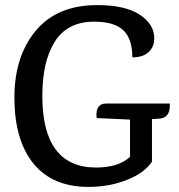

<svg xmlns="http://www.w3.org/2000/svg" viewBox="-20 -718 702 753"><path d="M397 -312H646Q646 -312 646 -304Q646 -257 607 -253L580 -251H576V-84Q547 -40 478 -12.5Q409 15 327 15Q187 15 112.5 -75Q38 -165 36.5 -329.5Q35 -494 119 -596Q203 -698 361 -698Q471 -698 528 -660.5Q585 -623 585 -568Q585 -534 562.5 -513.5Q540 -493 499 -493Q499 -566 463.5 -599.5Q428 -633 349 -633Q245 -633 195.5 -555.5Q146 -478 146 -342Q146 -61 357 -61Q445 -61 490 -103V-249L359 -255Q353 -312 397 -312Z"/></svg>

Font: Karma SemiBold
Style: Regular
Weight: 600
Designer: Joana Correia
Foundry: Indian Type Foundry
Version: Version 1.202;PS 1.0;hotconv 1.0.78;makeotf.lib2.5.61930; tt